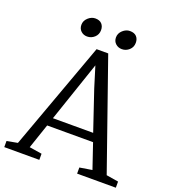

<svg xmlns="http://www.w3.org/2000/svg" viewBox="-163 -1056 1057 1179"><g transform="rotate(20 365.0 -467.0)"><path d="M314 -878Q314 -849 293.5 -830.5Q273 -812 246 -812Q222 -812 205.5 -827.5Q189 -843 189 -868Q189 -895 210.5 -914.5Q232 -934 257 -934Q285 -934 299.5 -918.5Q314 -903 314 -878ZM541 -878Q541 -849 520.5 -830.5Q500 -812 473 -812Q449 -812 432 -827.5Q415 -843 415 -868Q415 -895 436.5 -914.5Q458 -934 483 -934Q512 -934 526.5 -918.5Q541 -903 541 -878ZM651 -53 730 -40V0H477V-40L558 -53L503 -215H203L148 -53L230 -40V0H1V-40L71 -53L328 -759H404ZM221 -269H484L397 -527L355 -663Z"/></g></svg>

Font: Grenzecho Serif
Style: Serif-Regular
Weight: 400
Designer: Dan Reynolds
Foundry: Dan Reynolds
Version: Version 1.001; ttfautohint (v1.1) -l 5 -r 5 -G 72 -x 0 -D la